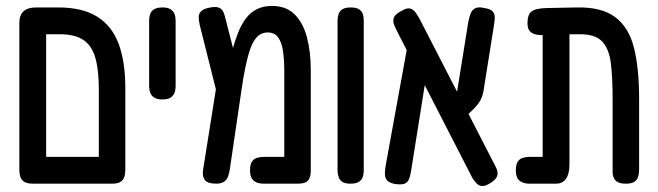

<svg xmlns="http://www.w3.org/2000/svg" viewBox="-20 -607 2209 645"><path d="M90 10Q72 10 62 4Q52 -2 48.5 -12.5Q45 -23 45 -35V-530Q45 -556 59 -569Q73 -582 101 -582H176Q257 -582 306.5 -551Q356 -520 378.5 -460Q401 -400 401 -311V-36Q401 -23 397.5 -12.5Q394 -2 384.5 4Q375 10 357 10Q339 10 329.5 5Q320 0 316 -9.5Q312 -19 312 -29V-308Q312 -371 300.5 -412Q289 -453 260.5 -472.5Q232 -492 179 -492H135V-36Q135 -23 131 -12.5Q127 -2 118 4Q109 10 90 10ZM88 10 89 -80H358V10Z M525 -273Q507 -273 497.5 -279.5Q488 -286 484.5 -296Q481 -306 481 -318V-538Q481 -550 484.5 -560Q488 -570 498 -576Q508 -582 526 -582Q544 -582 553.5 -575.5Q563 -569 566.5 -559.5Q570 -550 570 -537V-317Q570 -305 566 -295Q562 -285 553 -279Q544 -273 525 -273Z M1024 -372V-35Q1024 -18 1019.5 -8Q1015 2 1005.5 6Q996 10 979 10H865Q853 10 842.5 6Q832 2 826 -7.5Q820 -17 820 -35Q820 -54 826 -63.5Q832 -73 842.5 -76.5Q853 -80 866 -80H935V-369Q935 -404 931 -433.5Q927 -463 915 -480.5Q903 -498 879 -498Q858 -498 844 -483.5Q830 -469 821 -443.5Q812 -418 804.5 -382Q797 -346 791 -303L752 -38Q750 -25 746 -14Q742 -3 732.5 3.5Q723 10 706 10Q679 10 669 -1.5Q659 -13 662 -35L718 -387L743 -366Q751 -403 760 -436.5Q769 -470 780 -497.5Q791 -525 806 -545Q821 -565 842.5 -576Q864 -587 894 -587Q941 -587 969.5 -559Q998 -531 1011 -482Q1024 -433 1024 -372ZM711 -284 651 -523Q648 -537 647.5 -548.5Q647 -560 655 -568.5Q663 -577 682 -581Q705 -586 716 -581Q727 -576 731 -565.5Q735 -555 737 -546L784 -363Z M1157 10Q1139 10 1130 4Q1121 -2 1117.5 -12.5Q1114 -23 1114 -35V-538Q1114 -550 1117.5 -560Q1121 -570 1130.5 -576Q1140 -582 1158 -582Q1177 -582 1186.5 -575.5Q1196 -569 1199 -559.5Q1202 -550 1202 -537V-34Q1202 -22 1198.5 -12Q1195 -2 1185.5 4Q1176 10 1157 10Z M1629 7Q1612 18 1601 18Q1590 18 1582 10Q1574 2 1567 -9L1319 -492Q1310 -509 1304.5 -522.5Q1299 -536 1303 -547.5Q1307 -559 1328 -570Q1346 -581 1357 -578.5Q1368 -576 1376.5 -564.5Q1385 -553 1394 -535L1642 -53Q1649 -41 1651 -31Q1653 -21 1648.5 -12Q1644 -3 1629 7ZM1306 11Q1287 7 1280 -1.5Q1273 -10 1273 -23.5Q1273 -37 1276 -53L1347 -443L1422 -416L1362 -39Q1359 -18 1354 -5.5Q1349 7 1338 10.5Q1327 14 1306 11ZM1533 -204 1505 -234 1553 -532Q1556 -548 1560.5 -560.5Q1565 -573 1576 -579Q1587 -585 1607 -580Q1629 -577 1636 -567.5Q1643 -558 1642 -544.5Q1641 -531 1638 -513L1604 -300Q1600 -279 1590.5 -264.5Q1581 -250 1566.5 -236.5Q1552 -223 1533 -204Z M1758 10Q1746 10 1735.5 6Q1725 2 1719 -7.5Q1713 -17 1713 -35Q1713 -54 1719 -63.5Q1725 -73 1735.5 -76.5Q1746 -80 1758 -80H1803V-518L1843 -490Q1820 -489 1802.5 -489Q1785 -489 1774 -493Q1763 -497 1757.5 -505.5Q1752 -514 1752 -529Q1752 -557 1765 -568Q1778 -579 1817 -580L1916 -582Q2000 -584 2046 -550Q2092 -516 2109.5 -447.5Q2127 -379 2127 -276V-36Q2127 -23 2123.5 -12.5Q2120 -2 2110.5 4Q2101 10 2083 10Q2065 10 2055.5 5Q2046 0 2042 -9.5Q2038 -19 2038 -29V-274Q2038 -347 2032 -395Q2026 -443 2003 -467.5Q1980 -492 1928 -492H1893V-55Q1893 -23 1881.5 -6.5Q1870 10 1848 10Z"/></svg>

Font: Fredoka Condensed
Style: Regular
Weight: 400
Width: 3
Designer: Ben Nathan
Foundry: Milena B. Brandão, Ben Nathan
Version: Version 2.001